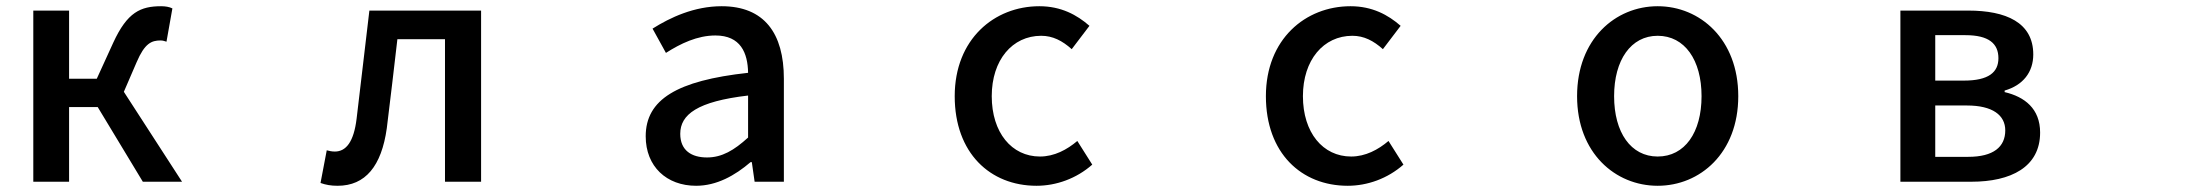

<svg xmlns="http://www.w3.org/2000/svg" viewBox="-20 -562 7040 617"><path d="M87 -528V22H202V-218H294L439 22H565L378 -267L419 -362C445 -423 467 -432 496 -432C504 -432 508 -430 515 -428L534 -535C524 -540 511 -542 498 -542C432 -542 389 -523 344 -425L291 -309H202V-528Z M1065 35C1154 35 1206 -28 1223 -150C1235 -246 1246 -342 1257 -436H1410V22H1526V-528H1167C1153 -412 1140 -296 1126 -181C1117 -106 1092 -75 1056 -75C1046 -75 1038 -77 1030 -79L1010 26C1027 32 1043 35 1065 35Z M2217 35C2283 35 2342 2 2392 -41H2396L2405 22H2499V-309C2499 -455 2436 -542 2299 -542C2211 -542 2134 -506 2077 -470L2120 -392C2167 -422 2221 -448 2279 -448C2360 -448 2383 -392 2384 -328C2155 -303 2055 -242 2055 -124C2055 -27 2122 35 2217 35ZM2166 -132C2166 -194 2221 -236 2384 -255V-120C2339 -79 2300 -56 2252 -56C2203 -56 2166 -78 2166 -132Z M3311 35C3374 35 3439 12 3490 -33L3442 -109C3409 -81 3368 -59 3322 -59C3231 -59 3167 -136 3167 -253C3167 -369 3233 -447 3326 -447C3363 -447 3394 -431 3424 -404L3481 -479C3441 -514 3390 -542 3320 -542C3175 -542 3048 -436 3048 -253C3048 -70 3162 35 3311 35Z M4311 35C4374 35 4439 12 4490 -33L4442 -109C4409 -81 4368 -59 4322 -59C4231 -59 4167 -136 4167 -253C4167 -369 4233 -447 4326 -447C4363 -447 4394 -431 4424 -404L4481 -479C4441 -514 4390 -542 4320 -542C4175 -542 4048 -436 4048 -253C4048 -70 4162 35 4311 35Z M5307 35C5443 35 5566 -70 5566 -253C5566 -436 5443 -542 5307 -542C5171 -542 5048 -436 5048 -253C5048 -70 5171 35 5307 35ZM5167 -253C5167 -369 5221 -447 5307 -447C5394 -447 5448 -369 5448 -253C5448 -136 5394 -59 5307 -59C5221 -59 5167 -136 5167 -253Z M6305 -528H6087V22H6315C6442 22 6536 -25 6536 -136C6536 -213 6486 -251 6422 -266V-271C6481 -288 6514 -330 6514 -387C6514 -490 6426 -528 6305 -528ZM6199 -58V-223H6301C6383 -223 6424 -192 6424 -143C6424 -90 6386 -58 6305 -58ZM6199 -303V-449H6296C6371 -449 6402 -422 6402 -375C6402 -330 6371 -303 6291 -303Z"/></svg>

Font: コーポレート・ロゴ ver3 Medium
Style: Regular
Weight: 500
Designer: [KANA_main] LOGOTYPE.JP [Source Han Sans] Ryoko NISHIZUKA 西塚涼子 (kana, bopomofo & ideographs); Paul D. Hunt (Latin, Greek
Version: Version 12.001;FEAKit 1.0